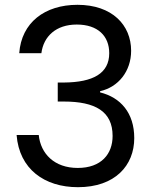

<svg xmlns="http://www.w3.org/2000/svg" viewBox="-20 -769 639 798"><path d="M302 -749C166 -749 69 -675 60 -548H152C161 -618 213 -667 299 -667C387 -667 434 -619 434 -548C434 -464 367 -427 246 -426H220V-347H245C376 -347 448 -306 448 -204C448 -129 401 -71 303 -71C206 -71 149 -130 141 -208H49C60 -66 165 9 304 9C458 9 538 -81 538 -195C538 -300 481 -364 396 -385V-390C472 -407 525 -473 525 -558C525 -665 446 -749 302 -749Z"/></svg>

Font: Malmofest
Style: Regular
Weight: 400
Designer: Jonny Pinhorn (Poppins), Kolossal
Version: Version 1.004;Glyphs 3.1.2 (3151)